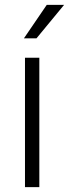

<svg xmlns="http://www.w3.org/2000/svg" viewBox="-20 -764 282 784"><path d="M77.6 -607.4 170.9 -744.1H241.7L128.9 -607.4ZM82 0V-528.3H140.6V0Z"/></svg>

Font: Roboto Light
Style: Regular
Weight: 300
Designer: Google
Version: Version 2.137; 2017